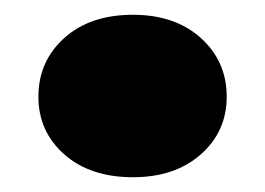

<svg xmlns="http://www.w3.org/2000/svg" viewBox="-20 -232 359 260"><path d="M287 -101Q287 -54 252 -23Q217 8 160 8Q102 8 67 -23Q32 -54 32 -101Q32 -149 67 -180.5Q102 -212 160 -212Q217 -212 252 -180.5Q287 -149 287 -101Z"/></svg>

Font: Poppins Black
Style: Regular
Weight: 900
Designer: Ninad Kale (Devanagari), Jonny Pinhorn (Latin)
Foundry: Indian Type Foundry
Version: Version 3.200;PS 1.000;hotconv 16.6.54;makeotf.lib2.5.65590